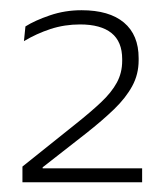

<svg xmlns="http://www.w3.org/2000/svg" viewBox="-20 -728 334 385"><path d="M25 -362.5V-394L130 -478Q161.5 -503 182.5 -522.8Q203.5 -542.5 214.2 -562.2Q225 -582 225 -606V-609.5Q225 -644.5 203.5 -661.8Q182 -679 140.5 -679Q109.5 -679 81.2 -669.8Q53 -660.5 28 -645.5L31 -675Q50 -687 80 -697.2Q110 -707.5 143.5 -707.5Q199 -707.5 228.5 -682.8Q258 -658 258 -611.5V-607Q258 -579 245.2 -555.5Q232.5 -532 209 -509.2Q185.5 -486.5 152.5 -460.5L65.5 -392.5V-384L52 -390.5H265V-362.5Z"/></svg>

Font: Anek Gurmukhi ExtraLight
Style: Regular
Weight: 250
Designer: Sarang Kulkarni (Gurmukhi), Yesha Goshar (Latin)
Foundry: Ek Type
Version: Version 1.003